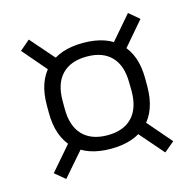

<svg xmlns="http://www.w3.org/2000/svg" viewBox="-79 -632 652 645"><g transform="rotate(-15 247.0 -309.5)"><path d="M247 -126Q164.5 -126 120.2 -170.2Q76 -214.5 76 -297.5V-323.5Q76 -406 120.5 -450Q165 -494 247.5 -494Q330 -494 374.2 -450Q418.5 -406 418.5 -323.5V-297.5Q418.5 -214.5 374 -170.2Q329.5 -126 247 -126ZM247.5 -173Q303.5 -173 333.5 -204.5Q363.5 -236 363.5 -296.5L363 -324Q363 -384 333.2 -415.2Q303.5 -446.5 247.5 -446.5Q191.5 -446.5 161.2 -415.2Q131 -384 131 -324V-296.5Q131 -236 161.2 -204.5Q191.5 -173 247.5 -173ZM368 -197.5 455 -96.5 419.5 -67 333 -166.5ZM161.5 -166.5 75 -67 39.5 -96.5 127.5 -198.5ZM124 -423.5 39.5 -522 74.5 -552 160.5 -453.5ZM333 -451.5 419.5 -552 455 -522 368 -420.5Z"/></g></svg>

Font: Anek Tamil Light
Style: Regular
Weight: 300
Designer: Aadarsh Rajan (Tamil), Yesha Goshar (Latin)
Foundry: Ek Type
Version: Version 1.003